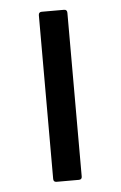

<svg xmlns="http://www.w3.org/2000/svg" viewBox="-44 -568 379 602"><g transform="rotate(-5 145.0 -267.5)"><path d="M100.1 -9.8C100.1 -3.3 103.4 0 109.9 0H180.2C186.7 0 189.9 -3.3 189.9 -9.8V-524.9C189.9 -531.7 186.7 -535.2 180.2 -535.2H109.9C103.4 -535.2 100.1 -531.7 100.1 -524.9Z"/></g></svg>

Font: Numans
Style: Regular
Weight: 400
Designer: Jovanny Lemonad
Foundry: Jovanny Lemonad
Version: Version 001.001